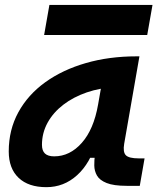

<svg xmlns="http://www.w3.org/2000/svg" viewBox="-20 -752 641 782"><path d="M168.9 10.3Q95.7 10.3 55.7 -27.8Q15.6 -65.9 15.6 -135.3Q15.6 -223.1 54.7 -294.7Q93.8 -366.2 164.3 -417Q234.9 -467.8 329.6 -495.1Q424.3 -522.5 535.6 -522.5H547.9L485.8 -166.5Q480 -132.3 492.7 -119.6Q505.4 -106.9 545.4 -106.9H568.8L549.3 4.9H496.1Q442.9 4.9 414.3 -6.6Q385.7 -18.1 375 -36.9Q364.3 -55.7 364 -77.9Q363.8 -100.1 366.7 -122.1L398.9 -109.4H342.3L373 -175.3Q347.7 -86.9 293.9 -38.3Q240.2 10.3 168.9 10.3ZM200.7 -115.2Q264.6 -115.2 313.2 -170.2Q361.8 -225.1 379.4 -325.7L404.3 -467.3L451.2 -397Q388.2 -394.5 333.5 -375.7Q278.8 -356.9 237.8 -325.4Q196.8 -293.9 173.8 -252.2Q150.9 -210.4 150.9 -162.1Q150.9 -138.2 163.1 -126.7Q175.3 -115.2 200.7 -115.2ZM159.7 -609.4 181.2 -731.9H601.1L579.6 -609.4Z"/></svg>

Font: Cascadia Code PL
Style: Italic
Weight: 400
Italic angle: -10°
Monospace: yes
Designer: Aaron Bell
Foundry: Saja Typeworks
Version: Version 2404.023